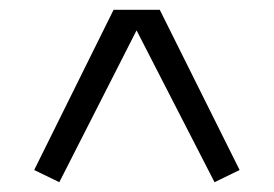

<svg xmlns="http://www.w3.org/2000/svg" viewBox="-20 -623 559 392"><path d="M101.1 -251 49.8 -275.9 211.9 -603H306.2L469.2 -275.9L418 -251L258.8 -561Z"/></svg>

Font: Grenze
Style: Regular
Weight: 400
Designer: Renata Polastri
Foundry: Omnibus-Type
Version: Version 1.002;PS 001.002;hotconv 1.0.88;makeotf.lib2.5.64775